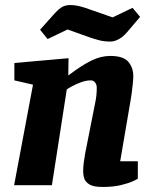

<svg xmlns="http://www.w3.org/2000/svg" viewBox="-20 -735 605 762"><path d="M387 7Q350 7 334 -3.5Q318 -14 314 -28Q310 -42 310 -54Q310 -74 313 -94Q316 -114 318 -126L358 -328Q361 -342 362.5 -356Q364 -370 364 -387Q364 -399 357.5 -407.5Q351 -416 340 -416Q322 -416 301.5 -408.5Q281 -401 265.5 -392.5Q250 -384 245 -380L186 0H36L111 -399L37 -416V-485L252 -504L251 -436H252Q278 -456 300.5 -470.5Q323 -485 342.5 -494.5Q362 -504 380.5 -508.5Q399 -513 417 -513Q470 -513 489.5 -489.5Q509 -466 509 -433Q509 -422 507 -402Q505 -382 502.5 -363.5Q500 -345 498 -335L457 -95H527V-26Q525 -24 508 -16Q491 -8 460.5 -0.5Q430 7 387 7ZM418 -570Q393 -570 372.5 -575.5Q352 -581 335 -587L248 -618L169 -580L139 -617L190 -674Q207 -694 222 -704.5Q237 -715 259 -715Q274 -715 288 -712Q302 -709 318 -704L427 -666L506 -704L536 -668L485 -608Q468 -588 450.5 -579Q433 -570 418 -570Z"/></svg>

Font: Faustina ExtraBold
Style: Italic
Weight: 800
Italic angle: -8°
Designer: Alfonso Garcia
Foundry: http://www.omnibus-type.com
Version: Version 1.200